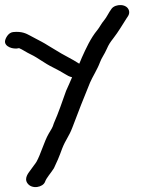

<svg xmlns="http://www.w3.org/2000/svg" viewBox="-32 -566 581 765"><path d="M255.2 -258.2C252.2 -251.8 248.3 -242.7 243.9 -232.1L231.4 -204.2C231.4 -204 231.2 -203.7 231.1 -203.4C216.1 -161.3 200.8 -115.7 182.7 -75.2C182.5 -74.9 182.3 -74.3 182.2 -73.8C177.3 -56.8 172.6 -51.5 161.9 -33.2C144 -2.3 130.1 49.1 113.3 78.7C108.8 86.6 96.8 100.6 88.5 113.2C83.6 120.6 62.8 142.6 76.8 163.4C94.8 190.2 139.8 179.9 147.4 158.4C153.5 141.4 170.2 124.6 182.6 104.6C182.8 104.3 183.1 103.7 183.3 103.3L198.5 70C205.3 55 210.1 40 216.1 24.7C229.3 -8.9 242.9 -22.4 256.1 -57.3C278.7 -117 302.8 -179.5 326.6 -236.6C335.7 -258.4 356.2 -290 366.2 -317.5C372.5 -335.1 384.2 -349.7 393.4 -370.9C401.1 -388.6 407.3 -397.8 419.5 -413.4C440.3 -440.2 455.3 -466.7 473.4 -494.7C476 -498.6 485.5 -509.2 482.1 -523C474.8 -552.4 427.9 -551.5 412.6 -531.3C400.9 -515.8 393.3 -497.2 382.2 -484.3C371 -471.3 365.3 -457.6 355.5 -445.8C328.7 -413.4 310.5 -372.7 294 -336.3C289.1 -325.6 287.7 -319.6 283.8 -312.2C255.8 -330.8 218.2 -347.9 190.8 -365.8L160.9 -383.8C142.3 -395.9 124.6 -404.5 109.8 -412.4L87.3 -424.4C72.2 -432.5 54.8 -441.9 19.8 -438.2C0.1 -435.7 -10.5 -412.5 -11.9 -403C-15.2 -380.4 20 -367.7 44 -374.2C58.5 -368.3 70.3 -358.9 90.7 -349.2C119.8 -335.4 144.6 -314.1 179.3 -297.3C196 -289.2 214.8 -278.4 230.3 -269.1C235.7 -265.9 243.3 -260.8 255.2 -258.2Z"/></svg>

Font: CiSf OpenHand
Style: BdExt
Weight: 400
Foundry: Cannot Into Space Fonts
Version: Version 0.7892